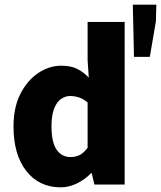

<svg xmlns="http://www.w3.org/2000/svg" viewBox="-20 -792 691 824"><path d="M241 12Q148 12 93 -58Q38 -128 38 -249Q38 -331 67.5 -389Q97 -447 144 -478.5Q191 -510 242 -510Q284 -510 311 -496.5Q338 -483 361 -459L356 -533V-698H515V0H385L374 -48H370Q345 -22 310.5 -5Q276 12 241 12ZM283 -118Q305 -118 322.5 -127Q340 -136 356 -158V-352Q338 -368 318.5 -374Q299 -380 281 -380Q260 -380 241.5 -367Q223 -354 212 -325Q201 -296 201 -251Q201 -181 223 -149.5Q245 -118 283 -118ZM555 -548 550 -772H651L649 -700L623 -548Z"/></svg>

Font: Source Sans 3 ExtraBold
Style: Regular
Weight: 800
Designer: Paul D. Hunt
Foundry: Adobe
Version: Version 3.052;hotconv 1.1.0;makeotfexe 2.6.0